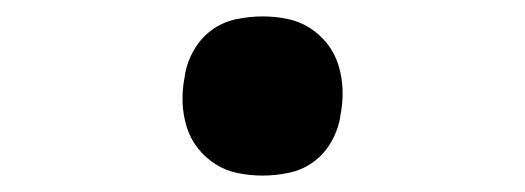

<svg xmlns="http://www.w3.org/2000/svg" viewBox="-20 -457 640 234"><path d="M300 -243Q285 -243 270 -246Q255 -249 242.5 -257Q230 -265 221 -276.5Q212 -288 207.5 -302.5Q203 -317 202.5 -332.5Q202 -348 205 -363Q207 -379 215.5 -394.5Q224 -410 237.5 -420Q251 -430 267.5 -433.5Q284 -437 300 -437Q315 -437 330 -434Q345 -431 357.5 -423Q370 -415 379 -403.5Q388 -392 392.5 -377.5Q397 -363 397.5 -347.5Q398 -332 395 -317Q393 -301 384.5 -285.5Q376 -270 362.5 -260Q349 -250 332.5 -246.5Q316 -243 300 -243Z"/></svg>

Font: Iosevka Custom Oblique
Style: Bold
Weight: 700
Italic angle: -9°
Monospace: yes
Designer: Belleve Invis
Foundry: Belleve Invis
Version: Version 30.1.2; ttfautohint (v1.8.4)